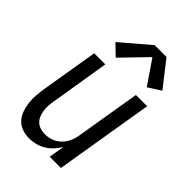

<svg xmlns="http://www.w3.org/2000/svg" viewBox="-227 -853 954 954"><g transform="rotate(45 250.0 -376.5)"><path d="M164 8Q138 8 114 -0.5Q90 -9 74 -27Q58 -45 50 -68Q42 -91 39 -116Q36 -141 38 -167Q40 -193 44 -219L94 -520H172L121 -208Q118 -191 117 -174Q116 -157 118.5 -140.5Q121 -124 127 -109Q133 -94 144.5 -83Q156 -72 172 -67Q188 -62 205 -62Q228 -62 251 -70.5Q274 -79 291.5 -97Q309 -115 318.5 -137.5Q328 -160 331 -183L387 -520H466L380 0H301L315 -82Q303 -62 286.5 -44.5Q270 -27 250 -15Q230 -3 207.5 2.5Q185 8 164 8ZM185 -580 129 -634 278 -761H361L465 -628L398 -585L312 -711Z"/></g></svg>

Font: Iosevka SS04
Style: Italic
Weight: 400
Italic angle: -9°
Monospace: yes
Designer: Belleve Invis
Foundry: Belleve Invis
Version: Version 19.0.0; ttfautohint (v1.8.4)